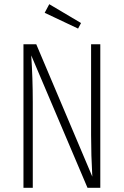

<svg xmlns="http://www.w3.org/2000/svg" viewBox="-20 -895 590 915"><path d="M214.8 -875 366.2 -785.2 352.1 -758.8 192.9 -834ZM458 -684.1V0H397L128.9 -630.9Q136.2 -521 136.2 -409.2V0H91.8V-684.1H152.8L419.9 -53.2Q414.1 -155.8 414.1 -252V-684.1Z"/></svg>

Font: Fira Sans Compressed ExtraLight
Style: Regular
Weight: 250
Width: 1
Designer: Carrois Corporate & Edenspiekermann AG
Foundry: Carrois Corporate GbR & Edenspiekermann AG
Version: Version 4.203;PS 004.203;hotconv 1.0.88;makeotf.lib2.5.64775